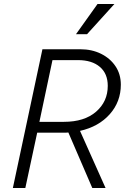

<svg xmlns="http://www.w3.org/2000/svg" viewBox="-20 -935 657 955"><path d="M44 0 191 -690H380Q437 -690 482.5 -667.5Q528 -645 554.5 -605.5Q581 -566 581 -514Q581 -429 526 -367Q471 -305 378 -284L505 0H439L320 -276Q313 -275 306 -275Q299 -275 291 -275H165L106 0ZM176 -329H298Q400 -329 458 -379.5Q516 -430 516 -508Q516 -569 476.5 -602.5Q437 -636 368 -636H241ZM358 -765 465 -915H549L413 -765Z"/></svg>

Font: Radio Canada Light
Style: Italic
Weight: 300
Italic angle: -12°
Designer: Charles Daoud, Etienne Aubert Bonn, Alexandre Saumier Demers, Jacques Le Bailly
Foundry: Radio-Canada
Version: Version 2.104; ttfautohint (v1.8.4.7-5d5b);gftools[0.9.28.de